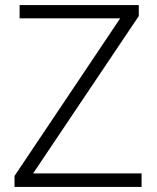

<svg xmlns="http://www.w3.org/2000/svg" viewBox="-20 -827 615 754"><path d="M536 -93H37V-136L452 -755H57V-807H525V-764L110 -146H536Z"/></svg>

Font: Noto Sans Kannada UI Light
Style: Regular
Weight: 300
Designer: Jelle Bosma - Monotype Design Team
Foundry: Monotype Imaging Inc.
Version: Version 2.005; ttfautohint (v1.8.4.7-5d5b)